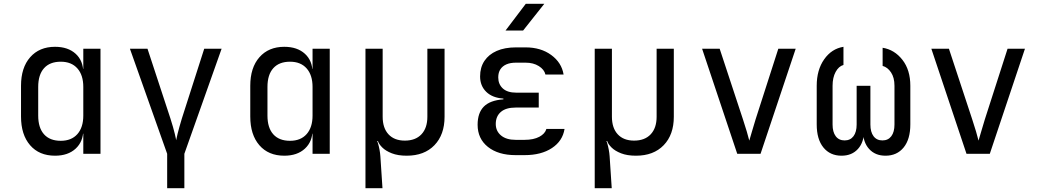

<svg xmlns="http://www.w3.org/2000/svg" viewBox="-20 -805 5440 1005"><path d="M268 10Q185 10 137.5 -45Q90 -100 90 -195V-356Q90 -451 138 -505.5Q186 -560 268 -560Q336 -560 376 -523.5Q416 -487 416 -424L398 -445H416V-550H506V0H416V-105H398L416 -126Q416 -64 376 -27Q336 10 268 10ZM298 -68Q354 -68 385 -103Q416 -138 416 -200V-350Q416 -412 385 -447Q354 -482 298 -482Q241 -482 210.5 -448Q180 -414 180 -350V-200Q180 -136 210.5 -102Q241 -68 298 -68Z M855 180V0L660 -550H752L872 -185Q880 -161 885.5 -140.5Q891 -120 895 -104.5Q899 -89 900.5 -80Q902 -71 902 -71Q902 -71 904 -80Q906 -89 909.5 -104.5Q913 -120 919 -140.5Q925 -161 932 -185L1049 -550H1140L945 0V180Z M1468 10Q1385 10 1337.5 -45Q1290 -100 1290 -195V-356Q1290 -451 1338 -505.5Q1386 -560 1468 -560Q1536 -560 1576 -523.5Q1616 -487 1616 -424L1598 -445H1616V-550H1706V0H1616V-105H1598L1616 -126Q1616 -64 1576 -27Q1536 10 1468 10ZM1498 -68Q1554 -68 1585 -103Q1616 -138 1616 -200V-350Q1616 -412 1585 -447Q1554 -482 1498 -482Q1441 -482 1410.5 -448Q1380 -414 1380 -350V-200Q1380 -136 1410.5 -102Q1441 -68 1498 -68Z M1893 180V-550H1983V-194Q1983 -135 2013.5 -102Q2044 -69 2099 -69Q2155 -69 2186 -102Q2217 -135 2217 -194V-550H2307V-194Q2307 -100 2254 -45Q2201 10 2109 10Q2063 10 2031 -2.5Q1999 -15 1981 -33Q1963 -51 1958 -67H1954Q1955 -67 1959 -53.5Q1963 -40 1966.5 -21.5Q1970 -3 1971 13L1982 180Z M2726 7H2679Q2588 7 2534 -36Q2480 -79 2480 -152Q2480 -214 2512.5 -247Q2545 -280 2615 -285V-289Q2557 -293 2525 -324.5Q2493 -356 2493 -405Q2493 -452 2515.5 -486Q2538 -520 2580 -538.5Q2622 -557 2681 -557H2731Q2811 -557 2865.5 -517Q2920 -477 2930 -415H2835Q2829 -441 2800.5 -459Q2772 -477 2731 -477H2681Q2651 -477 2630.5 -468Q2610 -459 2599 -442Q2588 -425 2588 -400Q2588 -364 2612 -342Q2636 -320 2682 -320H2800V-242H2679Q2628 -242 2601.5 -219Q2575 -196 2575 -156Q2575 -119 2602.5 -96Q2630 -73 2679 -73H2726Q2773 -73 2803 -89Q2833 -105 2840 -130H2935Q2925 -67 2869 -30Q2813 7 2726 7ZM2626 -645 2732 -785H2829L2718 -645Z M3093 180V-550H3183V-194Q3183 -135 3213.5 -102Q3244 -69 3299 -69Q3355 -69 3386 -102Q3417 -135 3417 -194V-550H3507V-194Q3507 -100 3454 -45Q3401 10 3309 10Q3263 10 3231 -2.5Q3199 -15 3181 -33Q3163 -51 3158 -67H3154Q3155 -67 3159 -53.5Q3163 -40 3166.5 -21.5Q3170 -3 3171 13L3182 180Z M3839 0 3655 -550H3747L3869 -180Q3880 -147 3889 -116.5Q3898 -86 3902 -69Q3907 -86 3916 -116.5Q3925 -147 3935 -180L4054 -550H4145L3961 0Z M4385 10Q4325 10 4290 -33Q4255 -76 4255 -154V-356Q4255 -439 4294 -494.5Q4333 -550 4395 -560V-465Q4370 -458 4354 -428.5Q4338 -399 4338 -356V-153Q4338 -114 4354.5 -92Q4371 -70 4401 -70Q4431 -70 4447.5 -92Q4464 -114 4464 -153V-356H4536V-153Q4536 -114 4552.5 -92Q4569 -70 4599 -70Q4629 -70 4645.5 -92Q4662 -114 4662 -153V-356Q4662 -399 4644 -426Q4626 -453 4600 -460V-555Q4662 -545 4703.5 -492Q4745 -439 4745 -356V-154Q4745 -76 4710 -33Q4675 10 4615 10Q4561 10 4529 -25.5Q4497 -61 4497 -122H4503Q4503 -61 4471 -25.5Q4439 10 4385 10Z M5039 0 4855 -550H4947L5069 -180Q5080 -147 5089 -116.5Q5098 -86 5102 -69Q5107 -86 5116 -116.5Q5125 -147 5135 -180L5254 -550H5345L5161 0Z"/></svg>

Font: JetBrains Mono Zero
Style: Regular-Zero
Weight: 400
Designer: Philipp Nurullin, Konstantin Bulenkov
Foundry: JetBrains
Version: Version 2.211